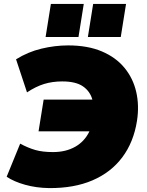

<svg xmlns="http://www.w3.org/2000/svg" viewBox="-20 -949 749 981"><path d="M231 12Q165 11 108 -5Q51 -21 14 -46L83 -215Q124 -193 161 -182.5Q198 -172 251 -172Q316 -172 364 -199Q412 -226 437 -278H177L203 -440H452Q440 -483 403.5 -508Q367 -533 298 -533Q248 -533 205.5 -520Q163 -507 118 -477L62 -646Q123 -684 192 -700.5Q261 -717 328 -717Q428 -717 500 -686.5Q572 -656 616 -602.5Q660 -549 676 -479.5Q692 -410 680 -332Q663 -223 605 -145.5Q547 -68 452.5 -27.5Q358 13 231 12ZM429 -760 456 -929H624L597 -760ZM213 -760 240 -929H408L381 -760Z"/></svg>

Font: Mulish ExtraBlack
Style: Italic
Weight: 1000
Italic angle: -9°
Designer: Vernon Adams
Foundry: Vernon Adams
Version: Version 3.603; ttfautohint (v1.8.3)